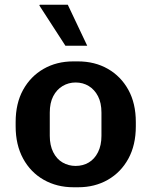

<svg xmlns="http://www.w3.org/2000/svg" viewBox="-20 -780 638 810"><path d="M290 10Q220 10 164.5 -21.5Q109 -53 77.5 -111Q46 -169 46 -247V-265Q46 -344 77.5 -401Q109 -458 164 -489.5Q219 -521 289 -521H309Q380 -521 435 -489.5Q490 -458 521.5 -401Q553 -344 553 -265V-247Q553 -168 521.5 -110.5Q490 -53 435 -21.5Q380 10 310 10ZM299 -80Q330 -80 354.5 -94.5Q379 -109 393.5 -138Q408 -167 408 -207V-305Q408 -346 393.5 -374Q379 -402 354.5 -417Q330 -432 299 -432Q269 -432 244 -417Q219 -402 204.5 -374Q190 -346 190 -305V-207Q190 -167 204.5 -138Q219 -109 244 -94.5Q269 -80 299 -80ZM256 -587 146 -757 148 -760H266L348 -587Z"/></svg>

Font: Chivo SemiBold
Style: Regular
Weight: 600
Designer: Hector Gatti
Foundry: Omnibus-Type
Version: Version 2.002